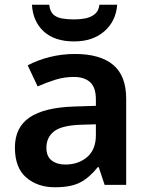

<svg xmlns="http://www.w3.org/2000/svg" viewBox="-20 -781 630 811"><path d="M297 -553Q403 -553 458 -507Q513 -461 513 -364V0H422L397 -75H393Q358 -31 319 -10.5Q280 10 212 10Q139 10 91 -31Q43 -72 43 -158Q43 -243 105 -285Q167 -327 292 -331L385 -334V-361Q385 -412 360.5 -434Q336 -456 292 -456Q251 -456 213 -444Q175 -432 139 -416L97 -505Q138 -527 189.5 -540Q241 -553 297 -553ZM320 -254Q239 -251 207.5 -225.5Q176 -200 176 -157Q176 -120 198.5 -103Q221 -86 256 -86Q311 -86 348 -117.5Q385 -149 385 -210V-256ZM475 -761Q470 -692 421 -649Q372 -606 293 -606Q211 -606 165 -648Q119 -690 115 -761H188Q191 -733 205 -720Q219 -707 242 -703Q265 -699 294 -699Q319 -699 341.5 -703.5Q364 -708 380.5 -721.5Q397 -735 400 -761Z"/></svg>

Font: Noto Sans Adlam Unjoined SemiBold
Style: Regular
Weight: 600
Version: Version 3.001